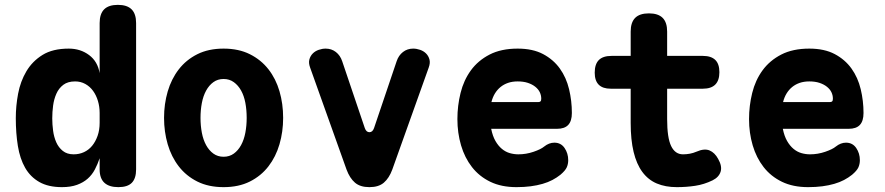

<svg xmlns="http://www.w3.org/2000/svg" viewBox="-20 -760 3640 790"><path d="M467 10Q429 10 409.5 -8Q390 -26 390 -63V-109Q382 -85 370.5 -63Q359 -41 341 -25Q323 -9 297 0.5Q271 10 235 10Q179 10 142 -11Q105 -32 83.5 -69.5Q62 -107 53.5 -159.5Q45 -212 45 -274Q45 -324 54.5 -374.5Q64 -425 88.5 -466.5Q113 -508 155 -534Q197 -560 263 -560Q311 -560 346.5 -533.5Q382 -507 390 -459V-665Q390 -703 408.5 -721.5Q427 -740 465 -740Q503 -740 521.5 -721.5Q540 -703 540 -665V-63Q540 -26 522.5 -8Q505 10 467 10ZM283 -125Q306 -125 325.5 -134Q345 -143 359 -160Q373 -177 381.5 -201Q390 -225 390 -255V-295Q390 -321 383 -344.5Q376 -368 363 -386Q350 -404 331 -414.5Q312 -425 289 -425Q259 -425 240.5 -411Q222 -397 212 -374.5Q202 -352 198.5 -325.5Q195 -299 195 -273Q195 -248 198.5 -222Q202 -196 211.5 -174.5Q221 -153 238.5 -139Q256 -125 283 -125Z M900 10Q838 10 792 -13Q746 -36 715.5 -75.5Q685 -115 670 -166.5Q655 -218 655 -275Q655 -332 670 -383.5Q685 -435 715.5 -474.5Q746 -514 792 -537Q838 -560 900 -560Q962 -560 1008 -537Q1054 -514 1084.5 -475Q1115 -436 1130 -384.5Q1145 -333 1145 -275Q1145 -218 1130 -166.5Q1115 -115 1084.5 -75.5Q1054 -36 1008 -13Q962 10 900 10ZM900 -115Q924 -115 942 -128Q960 -141 972 -163Q984 -185 989.5 -214Q995 -243 995 -275Q995 -308 989.5 -337Q984 -366 972 -387.5Q960 -409 942 -422Q924 -435 900 -435Q876 -435 858 -422Q840 -409 828 -387Q816 -365 810.5 -336Q805 -307 805 -275Q805 -243 810.5 -214Q816 -185 828 -163Q840 -141 858 -128Q876 -115 900 -115Z M1406 -62 1256 -482Q1249 -501 1253 -515.5Q1257 -530 1267 -540Q1277 -550 1291.5 -555Q1306 -560 1320 -560Q1344 -560 1362 -546Q1380 -532 1388 -508L1481 -233Q1487 -216 1500 -216Q1513 -216 1519 -233L1612 -508Q1620 -532 1638 -546Q1656 -560 1680 -560Q1694 -560 1708.5 -555Q1723 -550 1733 -540Q1743 -530 1747 -515.5Q1751 -501 1744 -482L1594 -62Q1581 -27 1559.5 -8.5Q1538 10 1500 10Q1462 10 1440.5 -8.5Q1419 -27 1406 -62Z M2261 -173Q2288 -173 2303 -151Q2318 -129 2318 -101Q2318 -85 2312 -71.5Q2306 -58 2286 -41Q2271 -29 2253 -19.5Q2235 -10 2212.5 -3.5Q2190 3 2163.5 6.5Q2137 10 2105 10Q2043 10 1997.5 -12Q1952 -34 1922 -72.5Q1892 -111 1877 -162Q1862 -213 1862 -270Q1862 -325 1875 -377.5Q1888 -430 1917.5 -470.5Q1947 -511 1994.5 -535.5Q2042 -560 2110 -560Q2172 -560 2214.5 -537.5Q2257 -515 2283.5 -478Q2310 -441 2321.5 -393Q2333 -345 2333 -295Q2333 -262 2318 -246Q2303 -230 2272 -230H2001Q2007 -200 2018.5 -180Q2030 -160 2045 -147.5Q2060 -135 2077.5 -130Q2095 -125 2113 -125Q2145 -125 2175.5 -135.5Q2206 -146 2219 -157Q2229 -165 2239.5 -169Q2250 -173 2261 -173ZM2002 -340H2195Q2201 -340 2204 -343Q2207 -346 2207 -354Q2207 -368 2201 -380.5Q2195 -393 2182.5 -403Q2170 -413 2152 -419Q2134 -425 2110 -425Q2088 -425 2070.5 -419Q2053 -413 2039.5 -402Q2026 -391 2016.5 -375.5Q2007 -360 2002 -340Z M2872 -530Q2906 -530 2923 -513.5Q2940 -497 2940 -463Q2940 -429 2923 -412Q2906 -395 2872 -395H2725V-270Q2725 -193 2741.5 -159Q2758 -125 2790 -125Q2804 -125 2818 -127.5Q2832 -130 2846 -136Q2878 -150 2899.5 -141Q2921 -132 2935 -106Q2952 -76 2945 -53.5Q2938 -31 2912 -18Q2877 -1 2840.5 4.5Q2804 10 2765 10Q2718 10 2682.5 -5Q2647 -20 2623 -52.5Q2599 -85 2587 -135Q2575 -185 2575 -254V-395H2493Q2460 -395 2443.5 -411.5Q2427 -428 2427 -461Q2427 -496 2444 -513Q2461 -530 2496 -530H2575V-630Q2575 -668 2593.5 -686.5Q2612 -705 2650 -705Q2688 -705 2706.5 -686.5Q2725 -668 2725 -630V-530Z M3461 -173Q3488 -173 3503 -151Q3518 -129 3518 -101Q3518 -85 3512 -71.5Q3506 -58 3486 -41Q3471 -29 3453 -19.5Q3435 -10 3412.5 -3.5Q3390 3 3363.5 6.5Q3337 10 3305 10Q3243 10 3197.5 -12Q3152 -34 3122 -72.5Q3092 -111 3077 -162Q3062 -213 3062 -270Q3062 -325 3075 -377.5Q3088 -430 3117.5 -470.5Q3147 -511 3194.5 -535.5Q3242 -560 3310 -560Q3372 -560 3414.5 -537.5Q3457 -515 3483.5 -478Q3510 -441 3521.5 -393Q3533 -345 3533 -295Q3533 -262 3518 -246Q3503 -230 3472 -230H3201Q3207 -200 3218.5 -180Q3230 -160 3245 -147.5Q3260 -135 3277.5 -130Q3295 -125 3313 -125Q3345 -125 3375.5 -135.5Q3406 -146 3419 -157Q3429 -165 3439.5 -169Q3450 -173 3461 -173ZM3202 -340H3395Q3401 -340 3404 -343Q3407 -346 3407 -354Q3407 -368 3401 -380.5Q3395 -393 3382.5 -403Q3370 -413 3352 -419Q3334 -425 3310 -425Q3288 -425 3270.5 -419Q3253 -413 3239.5 -402Q3226 -391 3216.5 -375.5Q3207 -360 3202 -340Z"/></svg>

Font: Maple Mono ExtraBold
Style: Regular
Weight: 800
Monospace: yes
Designer: subframe7536
Version: Version 7.000